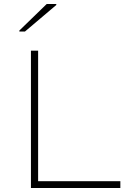

<svg xmlns="http://www.w3.org/2000/svg" viewBox="-20 -942 670 962"><path d="M135 0V-688H171V-34H583V0ZM77 -784V-789L214 -922H262V-917L105 -784Z"/></svg>

Font: Saira Expanded Thin
Style: Regular
Weight: 250
Width: 7
Designer: Hector Gatti with collaboration of the Omnibus-Type team
Foundry: Omnibus-Type
Version: Version 1.101